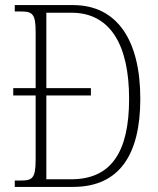

<svg xmlns="http://www.w3.org/2000/svg" viewBox="-20 -734 621 754"><path d="M38 0H267C449 0 531 -127 531 -346C531 -576 440 -714 267 -714H38V-689H60C108 -689 120 -680 120 -607V-388H32V-359H120V-110C120 -33 108 -25 59 -25H38ZM260 -30H162V-359H337V-388H162V-684H261C414 -684 487 -556 487 -346C487 -135 415 -30 260 -30Z"/></svg>

Font: Noto Serif Thai Condensed ExtraLight
Style: Regular
Weight: 200
Width: 3
Designer: Monotype Design Team
Foundry: Monotype Imaging Inc.
Version: Version 2.002